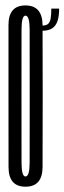

<svg xmlns="http://www.w3.org/2000/svg" viewBox="-20 -700 243 724"><path d="M76 4Q140 4 140.5 -69.5Q141 -143 141 -337Q141 -530.5 140.5 -605Q140 -679.5 76 -679.5Q12 -679.5 12 -605.8Q12 -532 12 -337Q12 -143 12.2 -69.5Q12.5 4 76 4ZM76 -34.5Q61.5 -34.5 61.2 -85.5Q61 -136.5 61 -337Q61 -539 61.2 -590Q61.5 -641 76 -641Q91.5 -641 91.8 -590Q92 -539 92 -337Q92 -136.5 91.8 -85.5Q91.5 -34.5 76 -34.5ZM138.5 -603.5V-584Q162.5 -584 176.2 -592.8Q190 -601.5 196.5 -619.8Q203 -638 203 -667.5H173.5Q173.5 -645.5 171.2 -631.5Q169 -617.5 162 -610.5Q155 -603.5 138.5 -603.5Z"/></svg>

Font: Anybody UltraCondensed Light
Style: Regular
Weight: 300
Width: 1
Version: Version 1.113;gftools[0.9.25]